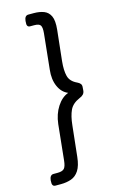

<svg xmlns="http://www.w3.org/2000/svg" viewBox="-136 -820 602 1010"><g transform="rotate(-15 165.0 -315.0)"><path d="M159 -768Q190 -768 213.5 -759Q237 -750 248.5 -725.5Q260 -701 255 -652L237 -485Q232 -436 240 -404.5Q248 -373 285 -356Q296 -351 302 -343.5Q308 -336 306 -322L305 -308Q304 -295 296.5 -287Q289 -279 276 -274Q236 -257 221.5 -226Q207 -195 202 -145L184 22Q179 69 162.5 94.5Q146 120 120.5 129Q95 138 64 138H34Q14 138 17 109V105Q20 76 40 76H62Q89 76 99 64.5Q109 53 112 22L132 -171Q138 -224 163.5 -263.5Q189 -303 225 -316Q191 -330 174 -368.5Q157 -407 163 -459L183 -652Q186 -683 178.5 -694.5Q171 -706 144 -706H122Q102 -706 106 -735V-739Q109 -768 129 -768Z"/></g></svg>

Font: Asap Expanded Expanded Regular
Style: Italic
Weight: 400
Width: 7
Italic angle: -6°
Designer: Pablo Cosgaya
Foundry: Omnibus-Type
Version: Version 3.001; ttfautohint (v1.8.4.7-5d5b)